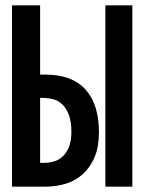

<svg xmlns="http://www.w3.org/2000/svg" viewBox="-20 -714 540 718"><path d="M374 -694H475V-16H374ZM350 -219Q350 -165 334 -127Q318 -89 291 -64Q264 -39 227.5 -27.5Q191 -16 150 -16H25V-694H130V-435H150Q249 -435 299.5 -379.5Q350 -324 350 -219ZM247 -221Q247 -260 237.5 -284.5Q228 -309 213 -323.5Q198 -338 178.5 -343Q159 -348 138 -348H130V-105H146Q163 -105 181 -110Q199 -115 213.5 -128Q228 -141 237.5 -163.5Q247 -186 247 -221Z"/></svg>

Font: D2Coding
Style: Bold
Weight: 700
Monospace: yes
Designer: Yong-Rak Park; Jeong-Hwan Yoon; Sang-Min Lee;
Foundry: NHN Corporation
Version: Version 1.3.2; Build 20180524